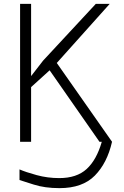

<svg xmlns="http://www.w3.org/2000/svg" viewBox="-20 -734 640 994"><path d="M288 240Q407 240 471 175Q535 110 560 0L274 -408L548 -714H476L203 -420Q185 -397 170.5 -378Q156 -359 141 -340V-714H84V0H141V-283L237 -370L495 0H507Q480 94 428.5 141Q377 188 287 188Q226 188 169.5 172.5Q113 157 81 143V198Q97 203 154.5 221.5Q212 240 288 240Z"/></svg>

Font: Noto Sans Mono UI Light
Style: Regular
Weight: 300
Designer: Monotype Design team
Foundry: Monotype Imaging Inc.
Version: 1.000